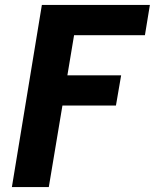

<svg xmlns="http://www.w3.org/2000/svg" viewBox="-20 -755 625 775"><path d="M28 0H177L232 -329H448L469 -451H252L279 -613H565L585 -735H149Z"/></svg>

Font: Iosevka Sparkle Heavy
Style: Italic
Weight: 900
Italic angle: -9°
Designer: Belleve Invis
Foundry: Belleve Invis
Version: Version 4.5.0; ttfautohint (v1.8.3)